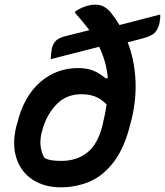

<svg xmlns="http://www.w3.org/2000/svg" viewBox="-20 -790 705 821"><path d="M314 -499Q351 -499 377.5 -488.5Q404 -478 432 -455L441 -456Q435 -526 404 -590L197 -537Q197 -548 198.5 -560Q200 -572 202 -584Q207 -604 220.5 -617Q234 -630 270 -638L362 -661Q336 -696 301 -735L302 -741Q319 -753 341.5 -761.5Q364 -770 389 -770Q427 -770 455 -735Q475 -710 491 -683L665 -728Q666 -718 664.5 -707Q663 -696 661 -686Q654 -661 639 -647.5Q624 -634 580 -623L526 -609Q554 -537 559 -453Q564 -369 543 -281L539 -266Q513 -158 466.5 -97.5Q420 -37 362 -13Q304 11 241 11Q169 11 119 -22Q69 -55 50 -114.5Q31 -174 50 -251L54 -264Q82 -378 151.5 -438.5Q221 -499 314 -499ZM171 -114Q182 -108 198.5 -105Q215 -102 243 -102Q308 -102 353.5 -138Q399 -174 419 -257L421 -267Q431 -308 436 -343Q413 -367 387.5 -377Q362 -387 328 -387Q265 -387 224 -346Q183 -305 164 -244L162 -237Q150 -199 153.5 -166.5Q157 -134 171 -114Z"/></svg>

Font: Recursive Sn Csl St SmB
Style: Italic
Weight: 600
Italic angle: -15°
Version: Version 1.079;hotconv 1.0.112;makeotfexe 2.5.65598; ttfautoh